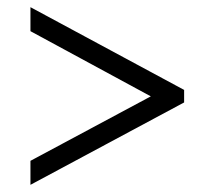

<svg xmlns="http://www.w3.org/2000/svg" viewBox="-20 -626 599 536"><path d="M65 -110V-177L401 -357L65 -539V-606L494 -375V-340Z"/></svg>

Font: Noto Serif Georgian
Style: Regular
Weight: 400
Designer: Monotype Design Team, Akaki Razmadze
Foundry: Google LLC
Version: Version 2.002